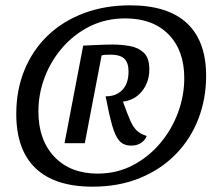

<svg xmlns="http://www.w3.org/2000/svg" viewBox="-20 -694 839 720"><path d="M327 6Q186 6 113.5 -63Q41 -132 41 -267Q41 -357 72 -432Q103 -507 159.5 -561Q216 -615 294.5 -644.5Q373 -674 468 -674Q609 -674 681 -607Q753 -540 753 -409Q753 -324 724 -248.5Q695 -173 639.5 -116Q584 -59 505 -26.5Q426 6 327 6ZM346 -43Q418 -43 477.5 -74Q537 -105 580.5 -156.5Q624 -208 647.5 -271.5Q671 -335 671 -401Q671 -505 612 -565Q553 -625 450 -625Q377 -625 317.5 -595.5Q258 -566 214.5 -516Q171 -466 147.5 -404Q124 -342 124 -276Q124 -169 184 -106Q244 -43 346 -43ZM472 -148Q444 -148 428 -165.5Q412 -183 400.5 -224Q389 -265 376 -333Q414 -332 438 -356Q462 -380 462 -426Q462 -459 446 -474Q430 -489 395 -489Q385 -489 375.5 -488.5Q366 -488 361 -486L298 -157H222L292 -523Q291 -523 303.5 -523.5Q316 -524 335 -525Q354 -526 372.5 -526.5Q391 -527 401 -527Q434 -527 466 -521.5Q498 -516 519 -496.5Q540 -477 540 -434Q540 -386 512.5 -352Q485 -318 441 -313Q457 -268 468.5 -242Q480 -216 494 -203.5Q508 -191 530 -184Q524 -168 509 -158Q494 -148 472 -148Z"/></svg>

Font: Sansita Swashed Light Light
Style: Regular
Weight: 300
Version: Version 1.003